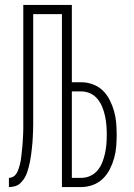

<svg xmlns="http://www.w3.org/2000/svg" viewBox="-20 -755 540 775"><path d="M16 0V-37Q25 -37 33 -41.5Q41 -46 46 -54Q51 -62 54 -70.5Q57 -79 59.5 -88Q62 -97 63.5 -106Q65 -115 66 -124.5Q67 -134 68 -143Q69 -152 70 -161Q71 -170 71.5 -179.5Q72 -189 72.5 -198Q73 -207 73.5 -216Q74 -225 74 -234.5Q74 -244 74 -253Q74 -262 74 -271Q74 -280 74 -289.5Q74 -299 74 -308V-735H270V-423H308Q332 -423 355 -414.5Q378 -406 395 -389.5Q412 -373 423 -351Q434 -329 440.5 -306Q447 -283 449 -259Q451 -235 451 -211Q451 -187 449 -163Q447 -139 440.5 -116Q434 -93 423 -71.5Q412 -50 395 -33.5Q378 -17 355 -8.5Q332 0 308 0H230V-698H114V-304Q114 -292 114 -279.5Q114 -267 114 -254.5Q114 -242 113.5 -229.5Q113 -217 112.5 -204.5Q112 -192 111 -179.5Q110 -167 108.5 -154.5Q107 -142 105.5 -130Q104 -118 101.5 -105.5Q99 -93 96 -81Q93 -69 89 -57.5Q85 -46 78 -35Q71 -24 62 -15.5Q53 -7 41 -3.5Q29 0 16 0ZM308 -37Q327 -37 344.5 -45Q362 -53 374 -67.5Q386 -82 393 -100Q400 -118 404 -136.5Q408 -155 409.5 -173.5Q411 -192 411 -211Q411 -230 409.5 -249Q408 -268 404 -286.5Q400 -305 393 -322.5Q386 -340 374 -355Q362 -370 344.5 -378Q327 -386 308 -386H270V-37Z"/></svg>

Font: Iosevka Extralight
Style: Regular
Weight: 200
Monospace: yes
Designer: Belleve Invis
Foundry: Belleve Invis
Version: Version 32.0.1; ttfautohint (v1.8.4)